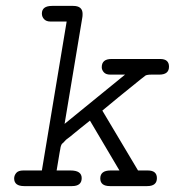

<svg xmlns="http://www.w3.org/2000/svg" viewBox="-20 -631 593 651"><path d="M28 -26Q28 -36 35 -44.5Q42 -53 59 -53H122L206 -558H151Q137 -558 129.5 -566Q122 -574 122 -585Q122 -611 157 -611H228Q260 -611 260 -584Q260 -575 259 -571L199 -211L404 -378H354Q339 -378 332 -386Q325 -394 325 -403Q325 -431 358 -431H523Q553 -431 553 -405Q553 -378 520 -378H493Q485 -378 480 -377Q475 -376 473.5 -375Q472 -374 466.5 -369.5Q461 -365 458 -363Q413 -327 382 -301.5Q351 -276 341.5 -268Q332 -260 327 -256L448 -53H481Q512 -53 512 -27Q512 0 479 0H353Q320 0 320 -26Q320 -53 355 -53H385L285 -222Q269 -209 253 -196.5Q237 -184 228.5 -176.5Q220 -169 211.5 -163Q203 -157 199.5 -152.5Q196 -148 192.5 -145.5Q189 -143 187.5 -138.5Q186 -134 185.5 -132.5Q185 -131 184 -123.5Q183 -116 182 -113Q180 -103 177 -83Q174 -63 172 -53H219Q257 -53 257 -27Q257 0 224 0H62Q28 0 28 -26Z"/></svg>

Font: CMU Typewriter Text
Style: LightOblique
Weight: 200
Italic angle: -9.46001°
Version: Version 0.7.0